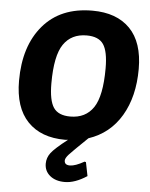

<svg xmlns="http://www.w3.org/2000/svg" viewBox="-59 -703 760 976"><g transform="rotate(5 321.0 -215.0)"><path d="M308 225Q261 225 232.5 201.5Q204 178 204 140Q204 110 223 85Q242 60 306 10Q304 10 299 10.5Q294 11 291 11Q168 11 100 -60Q32 -131 32 -268Q32 -445 121.5 -550Q211 -655 373 -655Q497 -655 565 -585.5Q633 -516 633 -380Q633 -239 575 -141Q517 -43 409 -7Q332 67 315.5 85.5Q299 104 299 116Q299 139 327 139Q354 139 400 113L407 115L421 185Q360 225 308 225ZM355 -527Q277 -527 237 -468.5Q197 -410 197 -269Q197 -182 221.5 -145.5Q246 -109 307 -109Q385 -109 425 -168Q465 -227 465 -369Q465 -455 440.5 -491Q416 -527 355 -527Z"/></g></svg>

Font: Alegreya Sans ExtraBold
Style: Italic
Weight: 800
Italic angle: -7°
Designer: Juan Pablo del Peral
Foundry: Huerta Tipografica
Version: Version 2.007